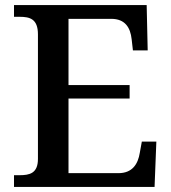

<svg xmlns="http://www.w3.org/2000/svg" viewBox="-20 -734 673 754"><path d="M35 0H587L594 -178H537L529 -134C522 -90 500 -54 445 -54H249V-347H489V-400H249V-660H417C471 -660 492 -626 497 -580L502 -536H560L556 -714H35V-668H57C97 -668 129 -660 129 -599V-110C129 -53 96 -46 57 -46H35Z"/></svg>

Font: Noto Naskh Arabic UI Medium
Style: Regular
Weight: 500
Designer: Monotype Design Team, David Williams, Mohamad Dakak and Nizar Qandah
Foundry: Monotype Imaging Inc.
Version: Version 2.014